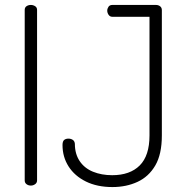

<svg xmlns="http://www.w3.org/2000/svg" viewBox="-20 -751 751 777"><path d="M105 0Q95 0 87.5 -5.5Q80 -11 80 -21V-711Q80 -721 87.5 -726Q95 -731 105 -731Q114 -731 122 -726Q130 -721 130 -711V-21Q130 -11 122 -5.5Q114 0 105 0ZM435 6Q373 6 327.5 -16.5Q282 -39 257.5 -77.5Q233 -116 233 -164Q233 -179 239.5 -184.5Q246 -190 257 -190Q267 -190 274.5 -185Q282 -180 283 -169Q283 -128 302.5 -99Q322 -70 356.5 -56Q391 -42 434 -42Q506 -42 545.5 -81.5Q585 -121 585 -203V-683H435Q425 -683 419.5 -691Q414 -699 414 -708Q414 -716 419 -723.5Q424 -731 435 -731H611Q621 -731 628 -725.5Q635 -720 635 -710V-203Q635 -127 608.5 -81.5Q582 -36 536.5 -15Q491 6 435 6Z"/></svg>

Font: Dosis Light
Style: Regular
Weight: 300
Designer: EdgarTolentino, PabloImpallari, IginoMarini
Foundry: EdgarTolentino, PabloImpallari, IginoMarini
Version: Version 3.001; ttfautohint (v1.8.2)